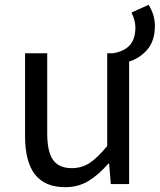

<svg xmlns="http://www.w3.org/2000/svg" viewBox="-20 -764 663 797"><path d="M542 -651Q542 -678 526 -712L597 -744Q623 -702 623 -657Q623 -594 591 -557.5Q559 -521 514 -508L449 -543Q494 -550 518 -575.5Q542 -601 542 -651ZM84 -199V-543H176V-210Q176 -135 200 -100.5Q224 -66 278 -66Q319 -66 352 -87.5Q385 -109 425 -158V-543H516V0H440L433 -85H430Q388 -37 346 -12Q304 13 251 13Q166 13 125 -40Q84 -93 84 -199Z"/></svg>

Font: Merged Yaku Han JP
Style: Regular
Weight: 400
Designer: Ryoko NISHIZUKA 西塚涼子 (kana, bopomofo & ideographs); Paul D. Hunt (Latin, Greek & Cyrillic); Sandoll Communications 산돌커뮤니
Foundry: Adobe
Version: Version 2.004